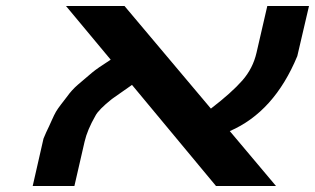

<svg xmlns="http://www.w3.org/2000/svg" viewBox="-20 -620 1050 640"><path d="M971 -433Q894 -247 746 -183L900 0H700L420 -337Q417 -335 386.5 -313.5Q356 -292 353 -290Q308 -254 298 -234Q271 -187 262 -148L228 0H89L125 -158Q131 -172 134 -179Q137 -186 138.5 -188.5Q140 -191 143.5 -199Q147 -207 153 -220Q161 -238 166.5 -247.5Q172 -257 183.5 -272Q195 -287 202 -296Q219 -320 240 -338Q243 -341 260 -355Q277 -369 287 -378Q305 -393 349 -421L200 -600H395L683 -258Q752 -311 788 -352Q823 -392 835 -444L871 -600H1010Z"/></svg>

Font: Miedinger
Style: Bold-Italic
Weight: 700
Italic angle: -13°
Version: Version 001.000